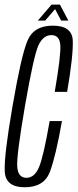

<svg xmlns="http://www.w3.org/2000/svg" viewBox="-25 -788 328 812"><path d="M79.5 4Q161.5 4 186.2 -61.8Q211 -127.5 237 -276H185Q158.5 -123.5 139.5 -79.8Q120.5 -36 86.5 -36Q52 -36 48 -81.5Q44 -127 80.5 -339Q117.5 -552.5 137.5 -596Q157.5 -639.5 192.5 -639.5Q226.5 -639.5 230 -598Q233.5 -556.5 206.5 -399.5H259Q285 -552 282.8 -615.8Q280.5 -679.5 198 -679.5Q117 -679.5 90.5 -614.2Q64 -549 28 -339Q-8 -131.5 -5 -63.8Q-2 4 79.5 4ZM135 -701H166L208 -749.5L233.5 -701H264L228.5 -768.5H193Z"/></svg>

Font: Anybody ExtraCondensed Light
Style: Italic
Weight: 300
Width: 2
Italic angle: -10°
Version: Version 1.113;gftools[0.9.25]